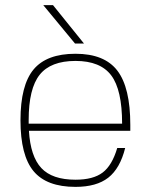

<svg xmlns="http://www.w3.org/2000/svg" viewBox="-20 -720 589 750"><path d="M93 -209Q99 -109 141.5 -63.5Q184 -18 275 -18Q344 -18 381 -46Q418 -74 438 -142H469Q449 -62 403 -26Q357 10 275 10Q162 10 111 -51.5Q60 -113 60 -250Q60 -387 111 -448.5Q162 -510 275 -510Q388 -510 438.5 -444Q489 -378 489 -232V-209ZM92 -251V-237H457Q457 -369 414.5 -425.5Q372 -482 275 -482Q178 -482 135 -428Q92 -374 92 -251ZM308 -550H273L149 -700H187Z"/></svg>

Font: Fivo Sans Thin
Style: Regular
Weight: 250
Foundry: Alexander Slobzheninov
Version: 1.0